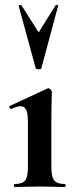

<svg xmlns="http://www.w3.org/2000/svg" viewBox="-20 -750 303 770"><path d="M39 0Q36 0 36 -6Q36 -12 39 -12Q70 -12 81 -26.5Q92 -41 92 -81V-260Q92 -293 85.5 -308.5Q79 -324 62 -324Q55 -324 45.5 -321Q36 -318 25 -313Q21 -312 18.5 -318Q16 -324 19 -325L170 -395Q172 -396 173 -396Q178 -396 183 -391Q188 -386 188 -382Q188 -370 187 -342Q186 -314 186 -262V-81Q186 -41 197.5 -26.5Q209 -12 240 -12Q243 -12 243 -6Q243 0 240 0Q220 0 194 -1Q168 -2 139 -2Q111 -2 85 -1Q59 0 39 0ZM55 -726Q54 -729 59.5 -730Q65 -731 66 -729L135 -620L203 -729Q205 -731 210 -730Q215 -729 213 -726L146 -477Q145 -472 135 -472Q125 -472 123 -477Z"/></svg>

Font: Cormorant Garamond Light
Style: Bold
Weight: 700
Version: Version 4.001